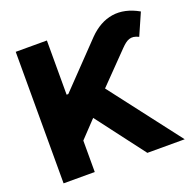

<svg xmlns="http://www.w3.org/2000/svg" viewBox="-129 -867 1004 998"><g transform="rotate(-20 373.0 -368.0)"><path d="M56.6 0H229V-173.8L317.4 -267.1L520 0H726.6L427.7 -389.6L588.9 -555.2C620.6 -587.4 644 -602.5 686.5 -581.1L739.7 -702.1C638.7 -759.8 543.5 -743.7 463.4 -662.1L238.3 -427.7H229V-727.5H56.6Z"/></g></svg>

Font: Inter ExtraBold
Style: Regular
Weight: 800
Designer: Rasmus Andersson
Foundry: rsms
Version: Version 4.001;git-9221beed3